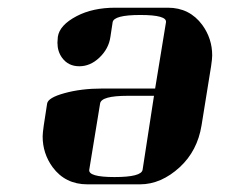

<svg xmlns="http://www.w3.org/2000/svg" viewBox="-20 -481 591 501"><path d="M91.3 -125Q91.3 -133.3 94.2 -153.8L103 -210.9Q105.5 -226.1 147.9 -237.8Q191.4 -250 247.1 -250H384.8L413.1 -422.9Q416 -441.9 346.2 -441.9Q276.9 -441.9 273.9 -422.9L268.1 -384.8Q263.7 -353.5 238.8 -330.1Q215.3 -308.1 187 -308.1Q158.2 -308.1 142.1 -330.1Q129.9 -346.7 129.9 -369.6Q129.9 -374 130.9 -384.8Q135.3 -415.5 180.2 -439Q222.2 -460.9 280.8 -460.9H418Q474.6 -460.9 507.8 -416Q533.7 -380.4 533.7 -336.4Q533.7 -327.6 530.8 -308.1L505.9 -153.8Q495.1 -87.4 449.2 -44.9Q400.4 0 345.2 0H208Q150.4 0 117.2 -44.9Q91.3 -80.6 91.3 -125ZM212.9 -38.1Q210 -19 278.8 -19Q349.1 -19 352.1 -38.1L381.8 -231H313Q244.1 -231 241.2 -210.9Z"/></svg>

Font: Hjet
Style: Italic
Weight: 400
Designer: T. Christopher White
Version: Version 1.2